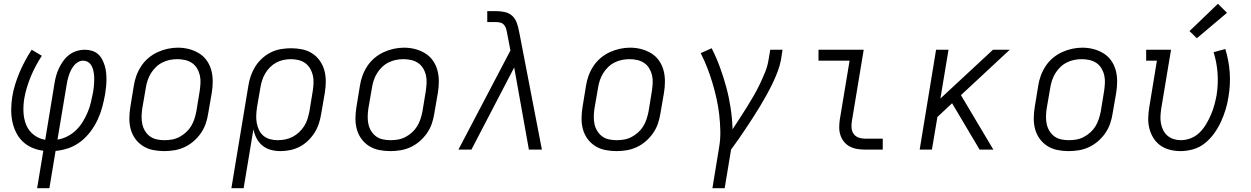

<svg xmlns="http://www.w3.org/2000/svg" viewBox="-20 -794 6640 1019"><path d="M177 205 210 6Q178 2 149.5 -10.5Q121 -23 99.5 -44Q78 -65 64.5 -93Q51 -121 45 -151.5Q39 -182 39.5 -215Q40 -248 45 -280Q50 -312 60 -344.5Q70 -377 83 -408Q96 -439 112.5 -470Q129 -501 148 -530L202 -498Q185 -472 170 -444Q155 -416 143.5 -388Q132 -360 123 -330.5Q114 -301 109 -272Q103 -236 104.5 -200Q106 -164 118.5 -132.5Q131 -101 158 -79.5Q185 -58 220 -52L269 -350Q272 -371 278 -392Q284 -413 293.5 -433Q303 -453 316.5 -471.5Q330 -490 348 -503.5Q366 -517 387.5 -523.5Q409 -530 431 -530Q450 -530 468 -524.5Q486 -519 499.5 -507.5Q513 -496 521.5 -480Q530 -464 535.5 -446.5Q541 -429 543 -410.5Q545 -392 545 -372.5Q545 -353 543 -334Q541 -315 538 -295Q532 -261 523 -227Q514 -193 498.5 -159.5Q483 -126 460.5 -96Q438 -66 408.5 -43Q379 -20 344.5 -8Q310 4 275 7L242 205ZM285 -53Q312 -57 338 -70.5Q364 -84 384.5 -104Q405 -124 420 -149Q435 -174 445.5 -199Q456 -224 462.5 -251Q469 -278 474 -305Q476 -317 477.5 -330Q479 -343 479.5 -355.5Q480 -368 480 -380.5Q480 -393 478 -405.5Q476 -418 472.5 -429.5Q469 -441 462 -451Q455 -461 444.5 -466.5Q434 -472 421 -472Q407 -472 394 -464.5Q381 -457 372 -445.5Q363 -434 356.5 -421Q350 -408 345.5 -394.5Q341 -381 338 -367.5Q335 -354 333 -340Z M851 8Q821 8 791.5 2Q762 -4 738 -19.5Q714 -35 697.5 -58Q681 -81 673.5 -109Q666 -137 666.5 -167.5Q667 -198 672 -228L690 -338Q694 -365 703.5 -391.5Q713 -418 729 -442.5Q745 -467 767.5 -486Q790 -505 816 -517Q842 -529 869.5 -535Q897 -541 924 -541Q955 -541 983.5 -533.5Q1012 -526 1036.5 -511Q1061 -496 1077.5 -472.5Q1094 -449 1101.5 -421Q1109 -393 1109 -362.5Q1109 -332 1104 -302L1085 -192Q1081 -165 1072 -138.5Q1063 -112 1046.5 -88Q1030 -64 1007.5 -44.5Q985 -25 959 -13Q933 -1 905.5 3.5Q878 8 851 8ZM852 -50Q873 -50 893 -53.5Q913 -57 932 -67Q951 -77 967 -91.5Q983 -106 994 -124Q1005 -142 1011.5 -162Q1018 -182 1022 -202L1040 -312Q1043 -333 1044 -354Q1045 -375 1040.5 -394.5Q1036 -414 1025.5 -431.5Q1015 -449 998.5 -460Q982 -471 962 -475.5Q942 -480 921 -480Q901 -480 881 -476Q861 -472 842 -462.5Q823 -453 807.5 -438Q792 -423 781 -405Q770 -387 763.5 -367.5Q757 -348 754 -328L735 -218Q732 -198 731.5 -177Q731 -156 735 -136.5Q739 -117 749.5 -99.5Q760 -82 775.5 -70.5Q791 -59 811 -54.5Q831 -50 852 -50Z M1208 205 1298 -338Q1302 -365 1311 -391Q1320 -417 1335 -441Q1350 -465 1371.5 -484.5Q1393 -504 1418.5 -516.5Q1444 -529 1471.5 -533.5Q1499 -538 1525 -538Q1555 -538 1584 -532Q1613 -526 1637 -510.5Q1661 -495 1677.5 -471.5Q1694 -448 1701.5 -420.5Q1709 -393 1709 -362.5Q1709 -332 1704 -302L1685 -192Q1681 -166 1673 -140.5Q1665 -115 1650.5 -91.5Q1636 -68 1615.5 -48Q1595 -28 1571 -15.5Q1547 -3 1520.5 2.5Q1494 8 1468 8Q1441 8 1416 1Q1391 -6 1372 -22Q1353 -38 1341.5 -60.5Q1330 -83 1325 -108L1273 205ZM1453 -50Q1474 -50 1494 -54Q1514 -58 1532.5 -67.5Q1551 -77 1567 -92Q1583 -107 1594.5 -125Q1606 -143 1612 -162.5Q1618 -182 1622 -202L1640 -312Q1643 -332 1644 -353Q1645 -374 1640.5 -393.5Q1636 -413 1626 -430Q1616 -447 1600.5 -458.5Q1585 -470 1565 -475Q1545 -480 1524 -480Q1505 -480 1485 -476Q1465 -472 1446.5 -462Q1428 -452 1413 -437Q1398 -422 1387.5 -404Q1377 -386 1371 -367Q1365 -348 1362 -329L1344 -225Q1341 -204 1340 -183Q1339 -162 1342.5 -142Q1346 -122 1354.5 -104Q1363 -86 1378 -73.5Q1393 -61 1412.5 -55.5Q1432 -50 1453 -50Z M2051 8Q2021 8 1991.5 2Q1962 -4 1938 -19.5Q1914 -35 1897.5 -58Q1881 -81 1873.5 -109Q1866 -137 1866.5 -167.5Q1867 -198 1872 -228L1890 -338Q1894 -365 1903.5 -391.5Q1913 -418 1929 -442.5Q1945 -467 1967.5 -486Q1990 -505 2016 -517Q2042 -529 2069.5 -535Q2097 -541 2124 -541Q2155 -541 2183.5 -533.5Q2212 -526 2236.5 -511Q2261 -496 2277.5 -472.5Q2294 -449 2301.5 -421Q2309 -393 2309 -362.5Q2309 -332 2304 -302L2285 -192Q2281 -165 2272 -138.5Q2263 -112 2246.5 -88Q2230 -64 2207.5 -44.5Q2185 -25 2159 -13Q2133 -1 2105.5 3.5Q2078 8 2051 8ZM2052 -50Q2073 -50 2093 -53.5Q2113 -57 2132 -67Q2151 -77 2167 -91.5Q2183 -106 2194 -124Q2205 -142 2211.5 -162Q2218 -182 2222 -202L2240 -312Q2243 -333 2244 -354Q2245 -375 2240.5 -394.5Q2236 -414 2225.5 -431.5Q2215 -449 2198.5 -460Q2182 -471 2162 -475.5Q2142 -480 2121 -480Q2101 -480 2081 -476Q2061 -472 2042 -462.5Q2023 -453 2007.5 -438Q1992 -423 1981 -405Q1970 -387 1963.5 -367.5Q1957 -348 1954 -328L1935 -218Q1932 -198 1931.5 -177Q1931 -156 1935 -136.5Q1939 -117 1949.5 -99.5Q1960 -82 1975.5 -70.5Q1991 -59 2011 -54.5Q2031 -50 2052 -50Z M2413 0 2689 -526 2671 -620Q2671 -620 2671 -620Q2671 -620 2671 -620Q2669 -632 2665.5 -643Q2662 -654 2654.5 -662.5Q2647 -671 2635.5 -674Q2624 -677 2612 -677H2566V-735H2612Q2636 -735 2659 -730Q2682 -725 2698 -710.5Q2714 -696 2722 -674.5Q2730 -653 2734 -631L2741 -596L2856 0H2787L2709 -436L2482 0Z M3251 8Q3221 8 3191.5 2Q3162 -4 3138 -19.5Q3114 -35 3097.5 -58Q3081 -81 3073.5 -109Q3066 -137 3066.5 -167.5Q3067 -198 3072 -228L3090 -338Q3094 -365 3103.5 -391.5Q3113 -418 3129 -442.5Q3145 -467 3167.5 -486Q3190 -505 3216 -517Q3242 -529 3269.5 -535Q3297 -541 3324 -541Q3355 -541 3383.5 -533.5Q3412 -526 3436.5 -511Q3461 -496 3477.5 -472.5Q3494 -449 3501.5 -421Q3509 -393 3509 -362.5Q3509 -332 3504 -302L3485 -192Q3481 -165 3472 -138.5Q3463 -112 3446.5 -88Q3430 -64 3407.5 -44.5Q3385 -25 3359 -13Q3333 -1 3305.5 3.5Q3278 8 3251 8ZM3252 -50Q3273 -50 3293 -53.5Q3313 -57 3332 -67Q3351 -77 3367 -91.5Q3383 -106 3394 -124Q3405 -142 3411.5 -162Q3418 -182 3422 -202L3440 -312Q3443 -333 3444 -354Q3445 -375 3440.5 -394.5Q3436 -414 3425.5 -431.5Q3415 -449 3398.5 -460Q3382 -471 3362 -475.5Q3342 -480 3321 -480Q3301 -480 3281 -476Q3261 -472 3242 -462.5Q3223 -453 3207.5 -438Q3192 -423 3181 -405Q3170 -387 3163.5 -367.5Q3157 -348 3154 -328L3135 -218Q3132 -198 3131.5 -177Q3131 -156 3135 -136.5Q3139 -117 3149.5 -99.5Q3160 -82 3175.5 -70.5Q3191 -59 3211 -54.5Q3231 -50 3252 -50Z M3761 205 3796 -9Q3804 -54 3803 -98.5Q3802 -143 3797 -186.5Q3792 -230 3782.5 -272Q3773 -314 3761 -354.5Q3749 -395 3733.5 -434.5Q3718 -474 3699 -512L3757 -538Q3782 -489 3801 -437Q3820 -385 3834.5 -331.5Q3849 -278 3857.5 -222Q3866 -166 3868 -108Q3887 -137 3906.5 -167Q3926 -197 3944.5 -226.5Q3963 -256 3980.5 -286.5Q3998 -317 4013 -348.5Q4028 -380 4041 -412Q4054 -444 4059 -477L4068 -530H4133L4125 -477Q4119 -445 4107 -413.5Q4095 -382 4080 -351Q4065 -320 4048.5 -290Q4032 -260 4014 -230.5Q3996 -201 3977.5 -172Q3959 -143 3939.5 -114Q3920 -85 3900.5 -56.5Q3881 -28 3860 0L3826 205Z M4571 0Q4549 0 4528.5 -3.5Q4508 -7 4490 -16.5Q4472 -26 4459.5 -41.5Q4447 -57 4440.5 -76.5Q4434 -96 4434 -117Q4434 -138 4437 -159L4489 -472H4324V-530H4564L4501 -150Q4498 -132 4499.5 -114.5Q4501 -97 4510.5 -83.5Q4520 -70 4536.5 -64Q4553 -58 4571 -58H4665V0Z M4861 0 4948 -530H5014L4971 -271L5250 -530H5339L5080 -289L5252 0H5179L5033 -246L4955 -173L4926 0Z M5651 8Q5621 8 5591.5 2Q5562 -4 5538 -19.5Q5514 -35 5497.5 -58Q5481 -81 5473.5 -109Q5466 -137 5466.5 -167.5Q5467 -198 5472 -228L5490 -338Q5494 -365 5503.5 -391.5Q5513 -418 5529 -442.5Q5545 -467 5567.5 -486Q5590 -505 5616 -517Q5642 -529 5669.5 -535Q5697 -541 5724 -541Q5755 -541 5783.5 -533.5Q5812 -526 5836.5 -511Q5861 -496 5877.5 -472.5Q5894 -449 5901.5 -421Q5909 -393 5909 -362.5Q5909 -332 5904 -302L5885 -192Q5881 -165 5872 -138.5Q5863 -112 5846.5 -88Q5830 -64 5807.5 -44.5Q5785 -25 5759 -13Q5733 -1 5705.5 3.5Q5678 8 5651 8ZM5652 -50Q5673 -50 5693 -53.5Q5713 -57 5732 -67Q5751 -77 5767 -91.5Q5783 -106 5794 -124Q5805 -142 5811.5 -162Q5818 -182 5822 -202L5840 -312Q5843 -333 5844 -354Q5845 -375 5840.5 -394.5Q5836 -414 5825.5 -431.5Q5815 -449 5798.5 -460Q5782 -471 5762 -475.5Q5742 -480 5721 -480Q5701 -480 5681 -476Q5661 -472 5642 -462.5Q5623 -453 5607.5 -438Q5592 -423 5581 -405Q5570 -387 5563.5 -367.5Q5557 -348 5554 -328L5535 -218Q5532 -198 5531.5 -177Q5531 -156 5535 -136.5Q5539 -117 5549.5 -99.5Q5560 -82 5575.5 -70.5Q5591 -59 5611 -54.5Q5631 -50 5652 -50Z M6246 8Q6217 8 6189 1Q6161 -6 6138.5 -22Q6116 -38 6101.5 -61.5Q6087 -85 6080 -112.5Q6073 -140 6074 -169.5Q6075 -199 6080 -228L6120 -472H6063V-530H6195L6143 -218Q6140 -198 6139 -178Q6138 -158 6141.5 -139Q6145 -120 6153.5 -103Q6162 -86 6176 -74Q6190 -62 6208.5 -56Q6227 -50 6247 -50Q6274 -50 6300.5 -60.5Q6327 -71 6347 -91Q6367 -111 6381.5 -135.5Q6396 -160 6407 -185.5Q6418 -211 6425 -237Q6432 -263 6437 -290Q6446 -349 6442 -405.5Q6438 -462 6421 -517L6483 -534Q6502 -473 6506.5 -409.5Q6511 -346 6500 -281Q6495 -247 6485 -214Q6475 -181 6460.5 -149Q6446 -117 6425 -87.5Q6404 -58 6376 -35Q6348 -12 6313.5 -2Q6279 8 6246 8ZM6332 -591 6293 -629 6444 -774 6492 -726Z"/></svg>

Font: Iosevka Slab LtExObl
Style: Regular
Weight: 300
Width: 7
Italic angle: -9°
Monospace: yes
Designer: Belleve Invis
Foundry: Belleve Invis
Version: Version 11.1.0; ttfautohint (v1.8.3)